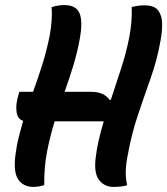

<svg xmlns="http://www.w3.org/2000/svg" viewBox="-20 -728 658 755"><path d="M56 -367H110Q129 -419 146.5 -474.5Q164 -530 176 -591Q181 -620 183 -647.5Q185 -675 183 -700Q208 -708 233 -708Q279 -708 292.5 -676.5Q306 -645 294 -577Q284 -521 268 -469Q252 -417 234 -367H337Q365 -367 383 -358.5Q401 -350 411 -335L416 -336Q436 -397 456 -458Q476 -519 488 -580Q500 -641 498 -701Q513 -704 524 -705.5Q535 -707 548 -707Q587 -707 602 -687Q617 -667 617.5 -635.5Q618 -604 611 -567Q598 -493 572.5 -421Q547 -349 521.5 -273Q496 -197 481 -111Q475 -80 474.5 -53Q474 -26 480 0Q470 4 455.5 5.5Q441 7 425 7Q392 7 370.5 -19Q349 -45 356 -106Q360 -142 368.5 -178Q377 -214 388 -251H195Q177 -193 165 -131.5Q153 -70 154 0Q144 3 133 5Q122 7 111 7Q71 7 51 -23.5Q31 -54 42 -127Q46 -159 54 -190Q62 -221 71 -253Q50 -259 45.5 -285.5Q41 -312 50 -346Z"/></svg>

Font: Recursive Mn Csl St SmB
Style: Italic
Weight: 600
Italic angle: -15°
Monospace: yes
Version: Version 1.079;hotconv 1.0.112;makeotfexe 2.5.65598; ttfautoh